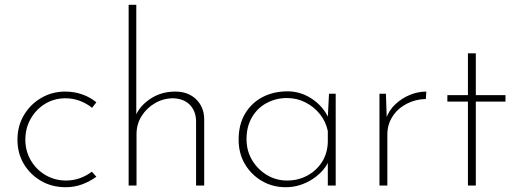

<svg xmlns="http://www.w3.org/2000/svg" viewBox="-20 -776 2160 803"><path d="M383 -37Q356 -17 323.5 -5Q291 7 255 7Q197 7 151.5 -19.5Q106 -46 79.5 -90.5Q53 -135 53 -192Q53 -249 80 -294.5Q107 -340 152.5 -366.5Q198 -393 252 -393Q291 -393 324.5 -381Q358 -369 383 -348L365 -325Q343 -343 314.5 -354Q286 -365 254 -365Q207 -365 169 -342Q131 -319 108.5 -279.5Q86 -240 86 -192Q86 -145 108.5 -106Q131 -67 170 -44Q209 -21 256 -21Q287 -21 314.5 -31Q342 -41 364 -58Z M518 0V-756H550V-279L548 -294Q567 -336 611.5 -364.5Q656 -393 713 -393Q767 -393 800 -361Q833 -329 834 -279V0H800V-271Q799 -311 774.5 -337Q750 -363 705 -365Q664 -365 629 -345Q594 -325 572.5 -291Q551 -257 551 -215V0Z M1175 7Q1120 7 1075.5 -19Q1031 -45 1004.5 -89.5Q978 -134 978 -192Q978 -256 1005.5 -301.5Q1033 -347 1079 -370.5Q1125 -394 1183 -394Q1238 -394 1285.5 -362Q1333 -330 1355 -280L1350 -266L1356 -384H1384V0H1351V-125L1357 -109Q1349 -86 1331.5 -65.5Q1314 -45 1289.5 -28.5Q1265 -12 1236 -2.5Q1207 7 1175 7ZM1181 -21Q1227 -21 1265 -41.5Q1303 -62 1326 -97.5Q1349 -133 1351 -180V-228Q1343 -267 1318.5 -298Q1294 -329 1258 -347.5Q1222 -366 1180 -366Q1134 -366 1095 -345Q1056 -324 1033.5 -285Q1011 -246 1011 -194Q1011 -146 1034 -107Q1057 -68 1095.5 -44.5Q1134 -21 1181 -21Z M1594 -384 1598 -265 1594 -278Q1606 -314 1633 -339.5Q1660 -365 1694 -379Q1728 -393 1763 -393L1761 -362Q1717 -361 1680 -341.5Q1643 -322 1621.5 -288.5Q1600 -255 1600 -213V0H1567V-384Z M1937 -553H1970V-378H2094V-351H1970V0H1937V-351H1851V-378H1937Z"/></svg>

Font: Josefin Sans Thin ExtraLight
Style: Regular
Weight: 250
Version: Version 2.001